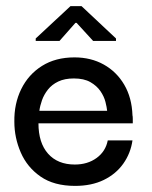

<svg xmlns="http://www.w3.org/2000/svg" viewBox="-20 -599 497 629"><path d="M226 10Q157 10 113 -20.5Q69 -51 48 -99.5Q27 -148 27 -200Q26 -259 49.5 -307Q73 -355 117.5 -383Q162 -411 224 -411Q278 -411 320 -387.5Q362 -364 387 -321.5Q412 -279 414 -221Q415 -218 415 -209.5Q415 -201 415 -195H106Q106 -131 137.5 -95.5Q169 -60 225 -60Q267 -60 296.5 -81.5Q326 -103 333 -139H414Q408 -97 384 -63Q360 -29 320 -9.5Q280 10 226 10ZM109 -236H331Q330 -247 325.5 -265Q321 -283 309 -300.5Q297 -318 276 -330Q255 -342 222 -342Q192 -342 171 -332Q150 -322 137 -305.5Q124 -289 117.5 -270.5Q111 -252 109 -236ZM97 -465V-473L211 -579H247L360 -473V-465H285L231 -524H227L175 -465Z"/></svg>

Font: Darker Grotesque SemiBold
Style: Regular
Weight: 600
Designer: Gabriel Lam
Foundry: TypeRant
Version: Version 1.000;gftools[0.9.28]